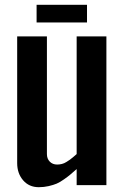

<svg xmlns="http://www.w3.org/2000/svg" viewBox="-20 -778 524 807"><path d="M133.8 -757.8H345.7V-683.6H133.8ZM302.2 -67.4Q283.7 -51.3 275.1 -43.9Q266.6 -36.6 249 -24.2Q231.4 -11.7 218 -6.1Q204.6 -0.5 184.6 4.2Q164.6 8.8 143.1 8.8Q102.1 8.8 77.1 -20.3Q52.2 -49.3 52.2 -92.3V-625H177.2V-130.4Q177.2 -110.8 189.2 -98.6Q201.2 -86.4 220.2 -86.4Q230.5 -86.4 240.2 -88.9Q250 -91.3 259.5 -97.4Q269 -103.5 274.4 -107.2Q279.8 -110.8 289.8 -119.6Q299.8 -128.4 302.2 -130.4V-625H427.2V0H302.2Z"/></svg>

Font: Oswald
Style: Stencbab
Weight: 400
Designer: Mathieu Le Lay
Foundry: Mathieu Le Lay
Version: Version 1.000